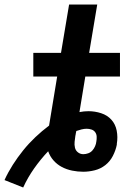

<svg xmlns="http://www.w3.org/2000/svg" viewBox="-69 -755 589 853"><path d="M34 78 -49 45Q-33 10 -12 -23Q9 -56 34 -87Q59 -118 88 -145.5Q117 -173 149 -197L185 -415H79V-520H202L238 -735H363L327 -520H464V-415H310L284 -257Q294 -259 304 -260Q314 -261 324 -261Q353 -261 380.5 -252Q408 -243 426 -223Q444 -203 449.5 -174.5Q455 -146 450 -116Q450 -115 450 -114Q450 -113 450 -112Q445 -87 432.5 -62.5Q420 -38 399 -21.5Q378 -5 352 1.5Q326 8 301 8Q276 8 251.5 3Q227 -2 206 -13Q185 -24 169 -42Q153 -60 145 -83Q111 -47 82.5 -6.5Q54 34 34 78ZM301 -70Q312 -70 323 -74Q334 -78 341.5 -86.5Q349 -95 353.5 -105.5Q358 -116 359 -126Q361 -137 360.5 -148Q360 -159 354 -167.5Q348 -176 337.5 -179.5Q327 -183 316 -183Q305 -183 293 -180Q281 -177 270 -173L267 -158Q267 -157 267 -155.5Q267 -154 266 -153Q264 -139 262.5 -125.5Q261 -112 264 -99Q267 -86 277.5 -78Q288 -70 301 -70Z"/></svg>

Font: Iosevka SS04 Extrabold Oblique
Style: Regular
Weight: 800
Italic angle: -9°
Monospace: yes
Designer: Belleve Invis
Foundry: Belleve Invis
Version: Version 19.0.0; ttfautohint (v1.8.4)